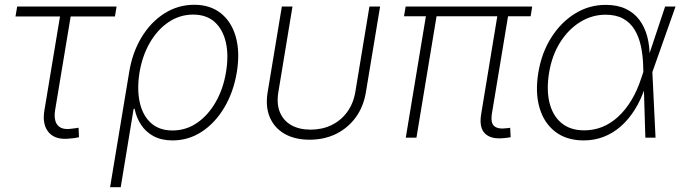

<svg xmlns="http://www.w3.org/2000/svg" viewBox="-20 -568 2812 792"><path d="M269 3.4Q209.5 10.7 181.4 -21.5Q153.3 -53.7 163.1 -112.3L227.5 -500H43.9L50.8 -541H460.9L454.1 -500H271.5L207.5 -114.7Q200.7 -71.8 217.8 -51.5Q234.9 -31.2 274.9 -37.1Q281.2 -37.6 289.1 -38.8Q296.9 -40 304.2 -41L305.7 -2Q297.4 0 288.1 1.5Q278.8 2.9 269 3.4Z M434.1 204.1 512.7 -269.5Q525.9 -351.6 564 -414.3Q602.1 -477.1 658.2 -512.7Q714.4 -548.3 781.2 -548.3Q847.7 -548.3 891.6 -512.9Q935.5 -477.5 952.9 -415Q970.2 -352.5 957 -271Q943.4 -188.5 905.5 -124.8Q867.7 -61 812.7 -24.9Q757.8 11.2 691.9 11.2Q646 11.2 613.5 -6.3Q581.1 -23.9 561.8 -53.5Q542.5 -83 535.2 -119.1H531.2L478 204.1ZM691.4 -29.8Q747.1 -29.8 792.7 -61Q838.4 -92.3 869.6 -146.7Q900.9 -201.2 912.1 -269.5Q923.8 -338.4 911.9 -392.1Q899.9 -445.8 866 -476.8Q832 -507.8 776.9 -507.8Q721.7 -507.8 675.8 -477.1Q629.9 -446.3 598.6 -392.6Q567.4 -338.9 555.7 -270Q544.4 -200.2 556.4 -146Q568.4 -91.8 602.5 -60.8Q636.7 -29.8 691.4 -29.8Z M1256.8 8.3Q1196.8 8.3 1154.5 -15.6Q1112.3 -39.6 1093.3 -83.5Q1074.2 -127.4 1084 -187.5L1142.6 -541H1186.5L1128.4 -189Q1120.1 -140.1 1134.5 -105.2Q1148.9 -70.3 1181.6 -51.8Q1214.4 -33.2 1261.2 -33.2Q1308.6 -33.2 1347.2 -51.8Q1385.7 -70.3 1411.6 -105.2Q1437.5 -140.1 1445.8 -189L1503.9 -541H1547.9L1489.3 -187.5Q1479.5 -127.9 1447.3 -83.7Q1415 -39.6 1366.2 -15.6Q1317.4 8.3 1256.8 8.3Z M2060.5 1.5Q2006.8 7.8 1981.2 -16.6Q1955.6 -41 1964.8 -97.2L2035.2 -524.4H2079.6L2009.8 -103.5Q2002.4 -61.5 2018.6 -47.9Q2034.7 -34.2 2069.8 -39.1Q2076.7 -40 2078.6 -40Q2080.6 -40 2084.5 -41L2086.4 -2Q2081.5 -1 2074.7 0Q2067.9 1 2060.5 1.5ZM1653.8 0 1740.7 -524.4H1784.7L1697.8 0ZM1646.5 -501 1653.3 -541H2175.3L2168.9 -501Z M2387.7 11.2Q2317.4 11.2 2270.8 -24.4Q2224.1 -60.1 2205.6 -123.3Q2187 -186.5 2200.7 -269Q2214.4 -351.1 2254.4 -413.8Q2294.4 -476.6 2352.3 -512.2Q2410.2 -547.9 2478.5 -547.9Q2526.4 -547.9 2560.8 -531.7Q2595.2 -515.6 2617.2 -486.3Q2639.2 -457 2649.7 -418Q2660.2 -378.9 2659.7 -333.5H2674.3L2670.9 -272.5L2684.1 0H2642.1L2633.3 -291Q2632.3 -337.9 2623.8 -377.4Q2615.2 -417 2597.4 -446Q2579.6 -475.1 2550.3 -491.2Q2521 -507.3 2478 -507.3Q2421.9 -507.3 2373 -477.1Q2324.2 -446.8 2290.5 -393.1Q2256.8 -339.4 2245.1 -268.6Q2233.4 -197.3 2246.8 -143.6Q2260.3 -89.8 2296.6 -60.1Q2333 -30.3 2389.6 -30.3Q2429.2 -30.3 2464.4 -44.4Q2499.5 -58.6 2529.8 -86.4Q2560.1 -114.3 2584.5 -154.5Q2608.9 -194.8 2625.5 -246.6L2723.6 -541H2766.6L2670.4 -269L2654.3 -208H2641.1Q2624 -156.2 2598.4 -115.5Q2572.8 -74.7 2540.3 -46.4Q2507.8 -18.1 2469.5 -3.4Q2431.2 11.2 2387.7 11.2Z"/></svg>

Font: Inter 17pt ExtraLight
Style: Italic
Weight: 250
Italic angle: -9.3988°
Version: Version 4.001;git-66647c0bb